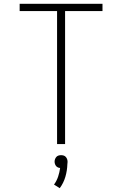

<svg xmlns="http://www.w3.org/2000/svg" viewBox="-20 -755 640 1006"><path d="M279 0V-697H83V-735H517V-697H321V0ZM293 231 263 212Q277 193 284.5 170.5Q292 148 295 125Q289 125 283 122Q277 119 273.5 114.5Q270 110 268 104Q266 98 266 92Q266 85 268.5 78.5Q271 72 275.5 67Q280 62 286.5 60Q293 58 300 58Q307 58 313.5 60Q320 62 324.5 67Q329 72 331.5 78.5Q334 85 334 92V94L333 105Q332 139 322.5 171.5Q313 204 293 231Z"/></svg>

Font: Zed Sans Extralight Extended
Style: Regular
Weight: 200
Width: 7
Designer: Belleve Invis
Foundry: Belleve Invis
Version: Version 1.0.0; ttfautohint (v1.8.4)